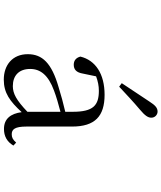

<svg xmlns="http://www.w3.org/2000/svg" viewBox="63 -922 873 1040"><g transform="rotate(90 500.0 -401.5)"><path d="M430 -624 449 -610C490 -648 530 -686 574 -723C605 -749 617 -766 617 -784C617 -805 600 -818 584 -818C564 -818 550 -806 529 -773C495 -721 463 -673 430 -624ZM678 14C717 14 747 -2 768 -37L752 -52C736 -34 724 -28 707 -28C680 -28 665 -45 665 -108V-355C665 -479 609 -531 493 -531C380 -531 306 -482 286 -400C292 -377 307 -364 330 -364C355 -364 372 -377 378 -413L393 -485C420 -495 445 -500 471 -500C550 -500 585 -470 585 -359V-318C541 -308 494 -295 452 -282C320 -244 273 -193 273 -115C273 -32 332 15 411 15C483 15 528 -18 587 -82C595 -22 623 14 678 14ZM585 -113C522 -53 486 -34 446 -34C390 -34 353 -66 353 -128C353 -183 386 -226 470 -257C504 -270 544 -281 585 -292Z"/></g></svg>

Font: Harano Aji Mincho TW
Style: Regular
Weight: 400
Foundry: Masamichi Hosoda
Version: HaranoAjiMinchoTW-Regular version 20230610;ttx 4.39.4